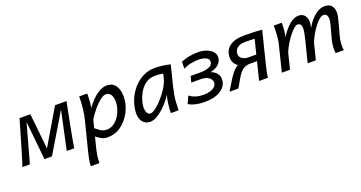

<svg xmlns="http://www.w3.org/2000/svg" viewBox="-40 -1130 3752 1995"><g transform="rotate(-20 1836.0 -132.0)"><path d="M366.2 0H283.2L233.9 -488.3H304.7L345.7 -95.7L578.1 -488.3H658.7ZM612.8 0H529.8L621.1 -425.8L624.5 -488.3H705.1Q705.1 -488.3 698.7 -457.5Q692.4 -426.8 682.4 -376.7Q672.4 -326.7 661.1 -268.8Q649.9 -210.9 639.4 -155.5Q628.9 -100.1 621.6 -58.3Q614.3 -16.6 612.8 0ZM122.1 0H39.1Q45.4 -16.6 58.3 -58.3Q71.3 -100.1 87.9 -155.5Q104.5 -210.9 121.3 -268.8Q138.2 -326.7 152.8 -376.7Q167.5 -426.8 176.3 -457.5Q185.1 -488.3 185.1 -488.3H265.6L240.2 -425.8Z M805.7 234.4H710.4Q710.4 204.1 717.8 164.1Q725.1 124 734.9 85.4L815.4 -231.9Q829.6 -287.1 837.2 -352.8Q844.7 -418.5 844.7 -474.1V-488.3H932.6Q933.6 -481.9 933.6 -474.6Q933.6 -467.3 933.6 -459Q933.6 -429.7 930.4 -395.5Q927.2 -361.3 921.4 -332Q947.8 -371.6 986.1 -409.9Q1024.4 -448.2 1067.4 -473.1Q1110.4 -498 1149.9 -498Q1216.3 -498 1247.8 -451.4Q1279.3 -404.8 1279.3 -332Q1279.3 -243.7 1239.3 -166.5Q1199.2 -89.4 1137.7 -41.5Q1102.1 -13.7 1062 -0.7Q1022 12.2 981.4 12.2Q942.4 12.2 914.1 -2.7Q885.7 -17.6 856.9 -41.5L825.2 85.4Q805.7 166 805.7 234.4ZM899.4 -210.9 878.9 -124.5Q906.7 -101.6 925.5 -88.9Q944.3 -76.2 961.4 -71Q978.5 -65.9 1001 -65.9Q1029.8 -65.9 1054 -77.1Q1078.1 -88.4 1098.6 -107.4Q1139.2 -145 1161.6 -200.9Q1184.1 -256.8 1184.1 -307.6Q1184.1 -356.4 1165.5 -385.7Q1147 -415 1110.8 -415Q1084.5 -415 1047.9 -386.7Q1011.2 -358.4 972.2 -312Q933.1 -265.6 899.4 -210.9Z M1766.1 0H1680.7Q1680.7 -22 1682.9 -50.8Q1685.1 -79.6 1689 -108.2Q1692.9 -136.7 1697.8 -157.7L1707.5 -196.3Q1687 -160.6 1656.2 -124Q1625.5 -87.4 1589.6 -56.4Q1553.7 -25.4 1517.6 -6.6Q1481.4 12.2 1450.2 12.2Q1401.9 12.2 1371.1 -22.5Q1340.3 -57.1 1340.3 -122.1Q1340.3 -139.6 1343.3 -159.4Q1346.2 -179.2 1351.1 -201.2Q1363.8 -257.8 1393.1 -310.8Q1422.4 -363.8 1465.3 -406Q1508.3 -448.2 1562.7 -473.1Q1617.2 -498 1680.2 -498Q1727.5 -498 1772.9 -491.9Q1818.4 -485.8 1853 -476.1L1797.4 -253.4Q1774.9 -163.1 1770.5 -98.1Q1766.1 -33.2 1766.1 0ZM1731.4 -351.6 1746.6 -412.6Q1735.4 -415 1715.1 -418Q1694.8 -420.9 1658.2 -420.9Q1599.6 -420.9 1556.2 -391.1Q1512.7 -361.3 1484.4 -312.5Q1456.1 -263.7 1441.4 -206.1Q1434.1 -176.8 1434.1 -150.9Q1434.1 -115.2 1446.8 -91.8Q1459.5 -68.4 1480.5 -68.4Q1500.5 -68.4 1529.5 -87.9Q1558.6 -107.4 1590.6 -139.6Q1622.6 -171.9 1651.9 -209.7Q1681.2 -247.6 1702.6 -284.9Q1724.1 -322.3 1731.4 -351.6Z M2049.3 12.2Q2000 12.2 1952.6 1.2Q1905.3 -9.8 1876.5 -28.8L1914.1 -109.9Q1943.8 -85.4 1983.2 -73.7Q2022.5 -62 2067.9 -62Q2106.9 -62 2139.6 -71.8Q2172.4 -81.5 2192.1 -100.3Q2211.9 -119.1 2211.9 -147Q2211.9 -180.2 2179.2 -202.6Q2146.5 -225.1 2091.3 -225.1H1988.8L2005.9 -292H2108.4Q2125.5 -292 2149.7 -294.2Q2173.8 -296.4 2197.3 -303.5Q2220.7 -310.5 2236.3 -325Q2252 -339.4 2252 -364.3Q2252 -392.6 2220.7 -408Q2189.5 -423.3 2138.7 -423.3Q2106.4 -423.3 2060.5 -415.8Q2014.6 -408.2 1971.2 -385.3V-461.9Q2016.1 -481 2063 -489.5Q2109.9 -498 2159.7 -498Q2211.9 -498 2252.9 -482.7Q2293.9 -467.3 2317.9 -440.9Q2341.8 -414.6 2341.8 -381.8Q2341.8 -346.2 2322.5 -320.3Q2303.2 -294.4 2273.2 -278.8Q2243.2 -263.2 2210.9 -258.3Q2244.6 -251 2272.7 -221.9Q2300.8 -192.9 2300.8 -152.3Q2300.8 -79.1 2234.9 -33.4Q2168.9 12.2 2049.3 12.2Z M2706.5 -201.2H2628.4Q2584 -201.2 2550.8 -178.2Q2530.8 -164.6 2514.2 -142.8Q2497.6 -121.1 2477.5 -86.9Q2457.5 -52.7 2427.2 0H2329.6Q2372.6 -73.2 2403.1 -120.4Q2433.6 -167.5 2458 -192.9Q2466.8 -202.1 2481.4 -214.6Q2496.1 -227.1 2506.8 -231.9Q2481 -246.1 2466.6 -273.2Q2452.1 -300.3 2452.1 -333Q2452.1 -410.2 2508.1 -453.9Q2564 -497.6 2673.3 -497.6Q2729.5 -497.6 2783 -495.6Q2836.4 -493.7 2869.1 -490.2L2783.2 -146Q2771 -96.7 2763.2 -58.3Q2755.4 -20 2754.4 0H2656.7ZM2640.1 -268.1H2723.1L2763.2 -428.2Q2752 -429.2 2731.2 -429.7Q2710.4 -430.2 2689.5 -430.4Q2668.5 -430.7 2656.2 -430.7Q2599.6 -430.7 2569.8 -405.5Q2540 -380.4 2540 -340.8Q2540 -306.6 2568.8 -287.4Q2597.7 -268.1 2640.1 -268.1Z M3594.2 0H3503.9Q3502.4 -7.8 3501.2 -17.3Q3500 -26.9 3500 -37.6Q3500 -64 3503.9 -99.1Q3506.3 -120.6 3515.9 -156Q3525.4 -191.4 3536.4 -230.5Q3547.4 -269.5 3555.4 -302.5Q3563.5 -335.4 3563.5 -351.6Q3563.5 -385.7 3551.5 -400.4Q3539.6 -415 3514.6 -415Q3493.7 -415 3466.1 -389.9Q3438.5 -364.7 3410.6 -326.7Q3382.8 -288.6 3360.6 -247.8Q3338.4 -207 3327.6 -175.3L3284.2 0H3193.8L3253.4 -237.3Q3262.2 -272.9 3268.3 -304.7Q3274.4 -336.4 3274.4 -351.6Q3274.4 -385.7 3263.2 -400.4Q3252 -415 3230.5 -415Q3213.9 -415 3188.7 -392.8Q3163.6 -370.6 3135.5 -334.5Q3107.4 -298.3 3082.5 -256.3Q3057.6 -214.4 3042 -175.3L2998.5 0H2908.2L2980 -290.5Q2987.8 -321.8 2992.2 -369.6Q2996.6 -417.5 2996.6 -461.4Q2996.6 -468.3 2996.6 -475.1Q2996.6 -481.9 2996.1 -488.3H3084Q3084.5 -484.4 3084.5 -479.5Q3084.5 -474.6 3084.5 -469.2Q3084.5 -439.5 3080.8 -399.2Q3077.1 -358.9 3069.8 -332Q3112.8 -404.8 3166.3 -451.4Q3219.7 -498 3272 -498Q3316.9 -498 3339.6 -468.5Q3362.3 -439 3362.3 -390.6Q3362.3 -382.8 3358.4 -361.8Q3354.5 -340.8 3353 -332Q3377 -377.9 3410.6 -415.5Q3444.3 -453.1 3482.4 -475.6Q3520.5 -498 3557.6 -498Q3612.3 -498 3636.2 -468.3Q3660.2 -438.5 3660.2 -390.6Q3660.2 -374.5 3654.3 -346.2Q3648.4 -317.9 3639.4 -283.7Q3630.4 -249.5 3621.1 -216.1Q3611.8 -182.6 3604.5 -156Q3597.2 -129.4 3595.2 -116.2Q3592.8 -98.1 3591.1 -81.5Q3589.4 -64.9 3589.4 -49.8Q3589.4 -36.1 3590.3 -23.7Q3591.3 -11.2 3594.2 0Z"/></g></svg>

Font: Andika
Style: Italic
Weight: 400
Italic angle: -14°
Designer: Victor Gaultney, Annie Olsen, Julie Remington, Don Collingsworth, Eric Hays, Becca Hirsbrunner
Foundry: SIL International
Version: Version 6.101